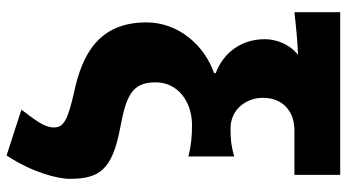

<svg xmlns="http://www.w3.org/2000/svg" viewBox="-255 -584 1053 583"><g transform="rotate(90 271.5 -292.5)"><path d="M452 214C502 139 523 61 523 22C523 -67 496 -106 373 -130C272 -149 230 -165 230 -239C230 -304 286 -349 360 -349C391 -349 420 -347 455 -338V-477C423 -468 403 -466 370 -466C311 -466 277 -515 277 -564C277 -623 316 -660 376 -660H511V-799H17V-660C79 -667 106 -669 147 -671C115 -647 99 -606 99 -570C99 -503 136 -446 202 -421V-416C118 -387 48 -308 48 -211C48 -68 142 -16 260 9C343 28 367 40 367 70C367 100 345 126 313 169Z"/></g></svg>

Font: Noto Sans JP Black
Style: Regular
Weight: 900
Designer: Ryoko NISHIZUKA  (kana, bopomofo & ideographs); Paul D. Hunt (Latin, Greek & Cyrillic); Sandoll Communications , Soo-you
Foundry: Adobe
Version: Version 2.002;hotconv 1.0.116;makeotfexe 2.5.65601